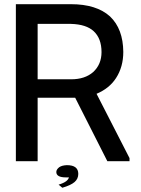

<svg xmlns="http://www.w3.org/2000/svg" viewBox="-20 -759 665 904"><path d="M485.4 0 334 -298.8H157.2V0H54.7V-739.3H313.5Q434.6 -739.3 498 -681.6Q559.6 -623 560.5 -514.6Q560.5 -444.3 526.4 -391.6Q495.1 -342.8 434.6 -317.4L589.8 -14.6V0ZM157.2 -646.5V-385.7H315.4Q379.9 -385.7 418.9 -419.9Q458 -456.1 458 -513.7Q458 -578.1 420.9 -612.3Q385.7 -644.5 314.5 -646.5ZM245.1 50.8Q245.1 39.1 258.8 28.3Q271.5 19.5 294.9 18.6Q348.6 18.6 348.6 59.6Q348.6 83 331.1 98.1Q313.5 113.3 273.4 125L255.9 110.4Q279.3 103.5 292 93.8Q301.8 85.9 304.7 76.2H290Q245.1 76.2 245.1 50.8Z"/></svg>

Font: RobotoJAA
Style: Medium
Weight: 500
Version: Version 2.05; 2016-11-05